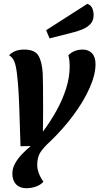

<svg xmlns="http://www.w3.org/2000/svg" viewBox="-20 -791 523 1011"><path d="M118 200Q84 200 64.5 179.5Q45 159 45 123Q45 95 60 68.5Q75 42 97.5 19Q120 -4 142 -22L88 -21Q84 -144 81 -237Q78 -330 69 -405Q64 -447 55 -468Q46 -489 28 -500Q56 -530 107 -530Q163 -530 182 -498.5Q201 -467 205 -405Q206 -382 206.5 -332.5Q207 -283 207 -204L206 -98Q245 -150 277 -207.5Q309 -265 328 -324.5Q347 -384 347 -443Q347 -456 345.5 -470.5Q344 -485 340 -500Q353 -514 372.5 -522Q392 -530 415 -530Q446 -530 464.5 -510.5Q483 -491 483 -453Q483 -398 452 -328Q421 -258 366.5 -184.5Q312 -111 243 -45Q212 -17 194 9Q176 35 176 77Q176 100 185.5 124Q195 148 209 166Q193 183 169 191.5Q145 200 118 200ZM241 -589 223 -632 440 -771Q459 -764 466 -747Q473 -730 473 -712Q473 -683 456.5 -665Q440 -647 413 -636Q386 -625 356 -618Z"/></svg>

Font: Sansita Swashed Medium
Style: Regular
Weight: 500
Designer: Pablo Cosgaya
Foundry: Omnibus-Type
Version: Version 1.003; ttfautohint (v1.8.3)